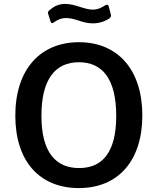

<svg xmlns="http://www.w3.org/2000/svg" viewBox="-20 -948 802 978"><path d="M535 -853C545 -860 547 -865 545 -873L534 -915C531 -925 524 -926 516 -921C499 -910 479 -899 453 -899C408 -899 365 -928 312 -928C274 -928 252 -913 231 -895C222 -887 223 -883 226 -875L237 -840C241 -828 246 -828 254 -834C274 -847 289 -856 317 -856C365 -856 398 -829 453 -829C490 -829 519 -842 535 -853ZM382 10C581 10 705 -128 705 -360C705 -594 579 -733 382 -733C185 -733 58 -594 58 -359C58 -127 181 10 382 10ZM383 -92C264 -92 191 -172 191 -358C191 -548 264 -631 382 -631C500 -631 572 -548 572 -358C572 -171 501 -92 383 -92Z"/></svg>

Font: United Sans SemiBold
Style: Regular
Weight: 600
Designer: Pablo Impallari, Rodrigo Fuenzalida (Modified by Dan O. Williams)
Version: Version 1.000;PS 001.000;hotconv 1.0.88;makeotf.lib2.5.64775